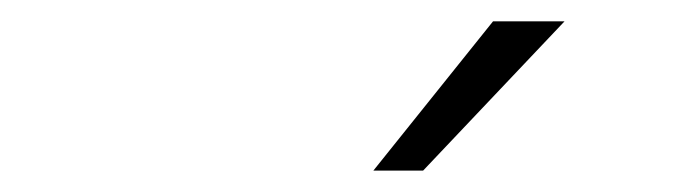

<svg xmlns="http://www.w3.org/2000/svg" viewBox="-20 -734 640 181"><path d="M332 -573.2 444.8 -713.9H512.2L378.9 -573.2Z"/></svg>

Font: Office Code Pro D Light Italic
Style: Regular
Weight: 300
Italic angle: -9°
Designer: Nathan Rutzky & Paul D. Hunt
Foundry: Adobe Systems Incorporated
Version: Version 1.004;PS 001.004;hotconv 1.0.70;makeotf.lib2.5.58329